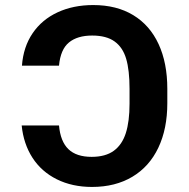

<svg xmlns="http://www.w3.org/2000/svg" viewBox="-20 -737 755 767"><path d="M346.1 -110.4Q401.2 -110.4 434.5 -134.6Q467.7 -158.8 482.6 -205.2Q497.5 -251.7 497.5 -323V-382.1Q497.5 -456.5 484 -502.2Q470.5 -547.9 437.7 -571.4Q405 -595 348.2 -595Q289.2 -595 255.5 -567.4Q221.8 -539.9 215.7 -474.8H67.7Q73.2 -549.7 110.4 -604.3Q147.5 -658.8 210.1 -687.8Q272.7 -716.8 352.4 -716.8Q445.9 -716.8 512.3 -676.5Q578.7 -636.2 613.5 -560.9Q648.4 -485.7 648.4 -382.1V-325Q648.4 -222.3 612.5 -146.9Q576.7 -71.4 508.7 -30.8Q440.6 9.8 347.6 9.8Q268.5 9.8 206.9 -20.8Q145.4 -51.4 109.6 -107Q73.9 -162.6 66.6 -235.9H215.7Q221.4 -172 253.2 -141.2Q285.1 -110.4 346.1 -110.4Z"/></svg>

Font: Pretendard GOV Variable
Style: Regular
Weight: 400
Designer: Base glyphs from Inter by Rasmus Andersson; Hangul glyphs from Noto Sans CJK(Source Han Sans) by Jang Soo-young and Kang
Foundry: Kil Hyung-jin
Version: Version 1.307;Glyphs 3.2 (3192)